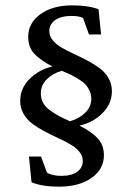

<svg xmlns="http://www.w3.org/2000/svg" viewBox="-20 -700 501 728"><path d="M203.1 7.8Q140.1 7.8 99.6 -8.8L89.8 -106.4H135.7L158.2 -44.9Q178.7 -33.2 213.9 -33.2Q251 -33.2 272.5 -48.6Q293.9 -64 293.9 -89.8Q293.9 -108.9 280.8 -124.8Q267.6 -140.6 246.8 -152.6Q226.1 -164.6 200.7 -176.3Q175.3 -188 149.9 -201.4Q124.5 -214.8 103.8 -230Q83 -245.1 69.8 -267.6Q56.6 -290 56.6 -317.4Q56.6 -364.7 91.3 -399.9Q126 -435.1 178.7 -448.2Q134.8 -470.2 110.8 -495.4Q86.9 -520.5 86.9 -560.5Q86.9 -612.8 133.3 -646.2Q179.7 -679.7 253.9 -679.7Q314 -679.7 353.5 -665L363.3 -569.3H317.4L294.9 -631.8Q279.3 -639.6 252 -639.6Q211.9 -639.6 189.5 -624Q167 -608.4 167 -582Q167 -563 180.2 -547.1Q193.4 -531.2 214.1 -519.3Q234.9 -507.3 260.3 -495.6Q285.6 -483.9 311 -470.5Q336.4 -457 357.2 -441.9Q377.9 -426.8 391.1 -404.3Q404.3 -381.8 404.3 -354.5Q404.3 -307.1 369.1 -271.5Q334 -235.8 281.2 -223.6Q325.2 -202.1 349.6 -176.5Q374 -150.9 374 -111.3Q374 -58.6 327.1 -25.4Q280.3 7.8 203.1 7.8ZM134.8 -346.7Q134.8 -326.7 143.1 -310.8Q151.4 -294.9 169.7 -281.7Q188 -268.6 203.1 -260.5Q218.3 -252.4 245.1 -240.2Q280.3 -250 303.2 -272.7Q326.2 -295.4 326.2 -325.2Q326.2 -341.8 319.6 -356Q313 -370.1 304.2 -379.6Q295.4 -389.2 278.3 -399.7Q261.2 -410.2 249.3 -416Q237.3 -421.9 214.8 -431.6Q179.7 -421.9 157.2 -399.2Q134.8 -376.5 134.8 -346.7Z"/></svg>

Font: Crimson Pro
Style: Regular
Weight: 400
Designer: Jacques Le Bailly
Foundry: Baron von Fonthausen
Version: Version 1.003